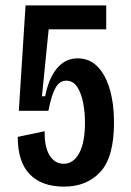

<svg xmlns="http://www.w3.org/2000/svg" viewBox="-20 -680 486 714"><path d="M218 14Q135 14 90.5 -32Q46 -78 46 -171L146 -192Q145 -133 164.5 -102Q184 -71 217 -71Q253 -71 274.5 -110.5Q296 -150 296 -224Q296 -263 289 -298.5Q282 -334 267 -357Q252 -380 226 -380Q201 -380 186 -352.5Q171 -325 160 -268H50L75 -660H375V-571H161L136 -322H148Q161 -389 192 -426Q223 -463 269 -463Q313 -463 343 -432Q373 -401 388.5 -347Q404 -293 404 -225Q404 -96 353.5 -41Q303 14 218 14Z"/></svg>

Font: Bricolage Grotesque 12pt Condensed Medium
Style: Regular
Weight: 500
Width: 3
Designer: Mathieu Triay
Foundry: Atelier Triay
Version: Version 1.001; ttfautohint (v1.8.4.7-5d5b);gftools[0.9.33.de